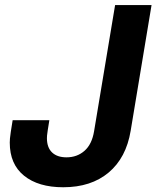

<svg xmlns="http://www.w3.org/2000/svg" viewBox="-20 -748 633 777"><path d="M235.8 9.8Q135.3 9.8 77.4 -36.9Q19.5 -83.5 19.5 -170.9Q19.5 -178.2 20.3 -187.7Q21 -197.3 23.7 -214.6Q26.4 -231.9 31.2 -261.7H179.7Q175.3 -234.4 173.1 -220.2Q170.9 -206.1 170.4 -199.7Q169.9 -193.4 169.9 -189Q169.9 -150.9 190.7 -131.1Q211.4 -111.3 249 -111.3Q292 -111.3 322 -137.7Q352.1 -164.1 360.8 -217.3L445.8 -727.5H593.3L508.8 -218.8Q490.7 -109.4 419.7 -49.8Q348.6 9.8 235.8 9.8Z"/></svg>

Font: Inter 16pt
Style: Bold Italic
Weight: 700
Italic angle: -9.3988°
Version: Version 4.001;git-66647c0bb